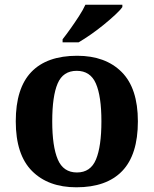

<svg xmlns="http://www.w3.org/2000/svg" viewBox="-20 -786 653 816"><path d="M304.6 10Q185 10 116 -59.3Q47 -128.7 47 -270.3Q47 -411 113.1 -480Q179.2 -549 308 -549Q428 -549 497 -480Q566 -411 566 -270.3Q566 -128.7 499.5 -59.3Q433 10 304.6 10ZM307 -53Q365 -53 388 -108.5Q411 -164 411 -270.5Q411 -377 387.5 -431Q364 -485 306 -485Q248 -485 225 -431.2Q202 -377.5 202 -270Q202 -164 225.5 -108.5Q249 -53 307 -53ZM246 -619Q261 -638 279.5 -664Q298 -690 315.5 -717Q333 -744 343 -766H500V-756Q491 -743 469.5 -723Q448 -703 421 -681Q394 -659 366 -639.5Q338 -620 314 -606H246Z"/></svg>

Font: Noto Serif Test
Style: Regular
Weight: 400
Version: Version 1.000